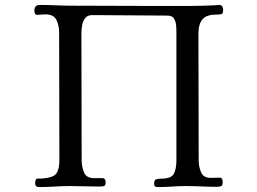

<svg xmlns="http://www.w3.org/2000/svg" viewBox="-20 -755 1040 776"><path d="M882 -716Q882 -699 874 -697.5Q866 -696 854 -696Q814 -696 798 -676.5Q782 -657 782 -619Q782 -491 782.5 -363Q783 -235 783 -107Q783 -82 792.5 -59Q802 -36 833 -36Q841 -36 849.5 -36.5Q858 -37 867 -37Q875 -37 877.5 -32Q880 -27 880 -19Q880 -5 873.5 -2.5Q867 0 855 0Q824 0 793 -1.5Q762 -3 731 -3Q703 -3 675.5 -1Q648 1 621 1Q612 1 607.5 -1Q603 -3 603 -13Q603 -28 611.5 -30.5Q620 -33 632 -33Q672 -33 682.5 -52.5Q693 -72 693 -107V-626Q693 -639 691.5 -654.5Q690 -670 682.5 -681Q675 -692 656 -692L353 -694Q334 -694 324.5 -682Q315 -670 312 -653Q309 -636 309 -621Q309 -493 309.5 -364Q310 -235 310 -107Q310 -82 319.5 -58.5Q329 -35 360 -35H394Q401 -35 404 -30Q407 -25 407 -19Q407 -6 401 -3.5Q395 -1 384 -1Q353 -1 322.5 -2Q292 -3 262 -3Q231 -3 200 -1Q169 1 138 1Q122 1 122 -14Q122 -19 123.5 -26Q125 -33 132 -33Q179 -33 199.5 -46Q220 -59 220 -110Q220 -238 219.5 -366.5Q219 -495 219 -623Q219 -652 208 -674.5Q197 -697 163 -697Q155 -697 147.5 -696Q140 -695 132 -695Q124 -695 121.5 -699.5Q119 -704 119 -711Q119 -723 124 -729Q129 -735 142 -735Q175 -735 207.5 -733.5Q240 -732 274 -732Q351 -732 428.5 -731.5Q506 -731 584 -731H746Q800 -731 854 -734Q857 -735 860 -735Q863 -735 866 -735Q874 -735 878 -729.5Q882 -724 882 -716Z"/></svg>

Font: Kaisei Decol
Style: Regular
Weight: 400
Designer: Font-Kai, 金井和夫
Foundry: KAZUO KANAI
Version: Version 5.003